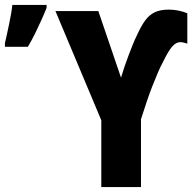

<svg xmlns="http://www.w3.org/2000/svg" viewBox="-56 -759 780 779"><path d="M435 -444Q442 -467 449.5 -489.5Q457 -512 465.5 -534Q474 -556 482.5 -577.5Q491 -599 502 -621Q517 -654 533 -676Q549 -698 571.5 -709Q594 -720 628 -720Q649 -720 668.5 -716Q688 -712 704 -705V-582Q698 -584 690 -586Q682 -588 676 -588Q658 -588 642.5 -570Q627 -552 606 -509Q595 -489 584 -463Q573 -437 561 -406.5Q549 -376 538 -342.5Q527 -309 516 -275V0H355V-271L169 -714H343ZM-36 -584Q-33 -596 -28.5 -617Q-24 -638 -19 -661.5Q-14 -685 -10.5 -706Q-7 -727 -6 -739H133V-727Q123 -702 111 -675.5Q99 -649 86 -622.5Q73 -596 57 -569H-36Z"/></svg>

Font: Noto Sans Display Condensed ExtraBold
Style: Regular
Weight: 800
Width: 3
Designer: Monotype Design Team
Foundry: Monotype Imaging Inc.
Version: Version 2.003